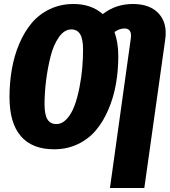

<svg xmlns="http://www.w3.org/2000/svg" viewBox="-20 -733 854 966"><path d="M648.9 -712.9Q734.9 -712.9 779.1 -664.3Q823.2 -615.7 811 -532.2L706.1 212.9H533.2L638.2 -540Q645 -589.8 606 -589.8Q581.5 -589.8 556.2 -571.8Q575.2 -517.1 575.2 -451.2Q575.2 -377.4 563.2 -310.1Q551.3 -242.7 525.6 -182.4Q500 -122.1 462.9 -77.9Q425.8 -33.7 371.6 -7.8Q317.4 18.1 252 18.1Q141.6 18.1 84.7 -48.1Q27.8 -114.3 27.8 -244.1Q27.8 -317.4 39.6 -384.8Q51.3 -452.1 76.7 -512.2Q102.1 -572.3 139.2 -616.7Q176.3 -661.1 230.5 -687Q284.7 -712.9 350.1 -712.9Q439 -712.9 497.1 -662.1Q562 -712.9 648.9 -712.9ZM263.2 -108.9Q292.5 -108.9 316.2 -134.8Q339.8 -160.6 354.7 -200.7Q369.6 -240.7 379.6 -291.7Q389.6 -342.8 393.8 -390.6Q397.9 -438.5 397.9 -482.9Q397.9 -536.6 383.3 -560.8Q368.7 -585 338.9 -585Q303.7 -585 276.1 -545.7Q248.5 -506.3 233.6 -445.8Q218.8 -385.3 211.4 -324.2Q204.1 -263.2 204.1 -208Q204.1 -155.3 218.8 -132.1Q233.4 -108.9 263.2 -108.9Z"/></svg>

Font: Fira Sans Compressed ExtraBold
Style: Italic
Weight: 800
Width: 3
Italic angle: -8°
Designer: Carrois Corporate & Edenspiekermann AG
Foundry: Carrois Corporate GbR & Edenspiekermann AG
Version: Version 4.203;PS 004.203;hotconv 1.0.88;makeotf.lib2.5.64775